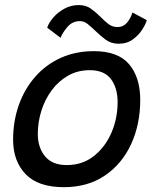

<svg xmlns="http://www.w3.org/2000/svg" viewBox="-20 -742 626 777"><path d="M238.5 15.5Q134.5 15.5 83.8 -37.2Q33 -90 33 -176.5Q33 -251.5 56 -316.5Q79 -381.5 122 -430.8Q165 -480 225.2 -507.5Q285.5 -535 360 -535Q457.5 -535 502.5 -482Q547.5 -429 547.5 -337.5Q547.5 -239 510.8 -159Q474 -79 404.8 -31.8Q335.5 15.5 238.5 15.5ZM250 -74Q314 -74 360.2 -110.8Q406.5 -147.5 431.2 -205.5Q456 -263.5 456 -328.5Q456 -386 429 -422Q402 -458 343 -458Q294.5 -458 255.8 -436Q217 -414 189.5 -377Q162 -340 147.5 -294Q133 -248 133 -200Q133 -145 162.2 -109.5Q191.5 -74 250 -74ZM171 -630Q178 -651 196.5 -672Q215 -693 241.2 -707.2Q267.5 -721.5 298.5 -721.5Q328 -721.5 348.5 -706.5Q369 -691.5 386.5 -674Q402 -658 418.2 -645.2Q434.5 -632.5 456 -632.5Q479 -632.5 494 -650.2Q509 -668 516 -691.5L574 -660.5Q570.5 -646 556.2 -623.2Q542 -600.5 518 -582.8Q494 -565 460 -565Q429.5 -565 406.8 -582Q384 -599 365 -618Q349.5 -633 334.8 -644.8Q320 -656.5 303.5 -656.5Q273.5 -656.5 253.8 -634Q234 -611.5 225 -589Z"/></svg>

Font: Grandstander
Style: Italic
Weight: 400
Italic angle: -15°
Designer: Tyler Finck
Foundry: Etcetera Type Co
Version: Version 1.200; ttfautohint (v1.8.3)